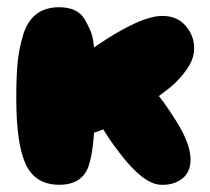

<svg xmlns="http://www.w3.org/2000/svg" viewBox="-20 -513 582 531"><path d="M424 -2Q457 0 482 -17.5Q507 -35 507 -72Q507 -115 468 -177Q429 -240 401 -268.5Q373 -297 337 -297Q298 -297 269 -274.5Q240 -252 240 -224Q240 -182 310 -91Q376 -4 424 -2ZM197 -138Q228 -138 280 -161.5Q332 -185 377 -217Q427 -252 451.5 -272Q476 -292 496.5 -321Q517 -350 517 -380Q517 -414 493.5 -441.5Q470 -469 429 -469Q368 -469 246 -386Q113 -295 113 -226Q113 -189 137 -163.5Q161 -138 197 -138ZM243 -242Q243 -251 243 -270Q243 -307 243 -326Q243 -345 240.5 -376.5Q238 -408 231.5 -424.5Q225 -441 214.5 -459Q204 -477 186 -485Q168 -493 144 -493Q105 -493 80 -473.5Q55 -454 43.5 -415Q32 -376 28.5 -337.5Q25 -299 25 -242Q25 -114 51.5 -58Q78 -2 144 -2Q207 -2 225 -53.5Q243 -105 243 -242Z"/></svg>

Font: Cherry Bomb
Style: Regular
Weight: 400
Designer: satsuyako
Foundry: satsuyako
Version: Version 4.0